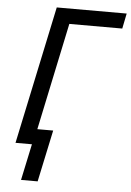

<svg xmlns="http://www.w3.org/2000/svg" viewBox="-60 -758 675 990"><g transform="rotate(5 277.5 -263.0)"><path d="M87 188 127 0H42L193 -714H555L539 -635H265L148 -80H230L173 188Z"/></g></svg>

Font: Noto IKEA Latin
Style: Italic
Weight: 400
Italic angle: -12°
Designer: Monotype Design Team
Foundry: Monotype Imaging Inc.
Version: Version 1.0